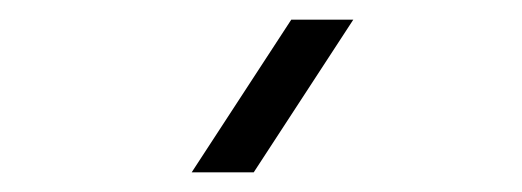

<svg xmlns="http://www.w3.org/2000/svg" viewBox="-20 -980 530 195"><path d="M237.7 -805 338.8 -960H275.8L174.7 -805Z"/></svg>

Font: Manrope
Style: RegularItalic
Weight: 400
Italic angle: -15°
Designer: Mikhail Sharanda
Foundry: Mikhail Sharanda
Version: Version 4.502;hotconv 1.0.109;makeotfexe 2.5.65596